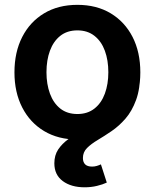

<svg xmlns="http://www.w3.org/2000/svg" viewBox="-20 -568 643 797"><path d="M301.3 11.2Q221.7 11.2 163.1 -23.9Q104.5 -59.1 72.3 -121.8Q40 -184.6 40 -267.6Q40 -351.6 72.3 -414.6Q104.5 -477.5 163.1 -512.7Q221.7 -547.9 301.3 -547.9Q380.9 -547.9 439.5 -512.7Q498 -477.5 530.3 -414.6Q562.5 -351.6 562.5 -267.6Q562.5 -184.6 530.3 -121.8Q498 -59.1 439.5 -23.9Q380.9 11.2 301.3 11.2ZM301.3 -94.7Q343.3 -94.7 372.1 -117.4Q400.9 -140.1 415.3 -179.4Q429.7 -218.8 429.7 -268.1Q429.7 -317.9 415.3 -357.2Q400.9 -396.5 372.1 -419.2Q343.3 -441.9 301.3 -441.9Q258.8 -441.9 230.2 -419.2Q201.7 -396.5 187.3 -357.4Q172.9 -318.4 172.9 -268.1Q172.9 -218.8 187.3 -179.4Q201.7 -140.1 230.2 -117.4Q258.8 -94.7 301.3 -94.7ZM331.5 209.5Q275.4 209.5 240.5 183.6Q205.6 157.7 205.6 109.9Q205.6 76.7 221.4 52.7Q237.3 28.8 263.4 9.8Q289.6 -9.3 321 -27.1Q352.5 -44.9 383.5 -65.4Q414.6 -85.9 440.9 -113Q467.3 -140.1 482.9 -178Q498.5 -215.8 498.5 -268.1H562Q562 -199.7 544.9 -153.1Q527.8 -106.4 500.7 -75.4Q473.6 -44.4 443.1 -23.7Q412.6 -2.9 385.5 13.2Q358.4 29.3 341.3 46.4Q324.2 63.5 324.2 87.9Q324.2 105 333.5 114.3Q342.8 123.5 362.3 123.5Q372.6 123.5 381.6 120.8Q390.6 118.2 398.9 114.3L423.3 189.9Q406.7 197.8 382.6 203.6Q358.4 209.5 331.5 209.5Z"/></svg>

Font: V-Inter
Style: SemiBold-600
Weight: 600
Designer: Rasmus Andersson
Foundry: rsms
Version: Version 4.000;git-4146feb